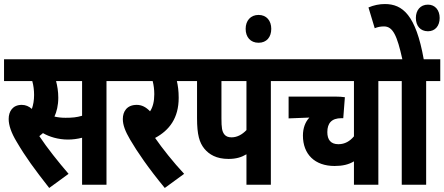

<svg xmlns="http://www.w3.org/2000/svg" viewBox="-20 -916 2203 952"><path d="M508 -514H578V-622H0V-514H140C146 -493 149 -469 149 -445C149 -419 145 -396 138 -376C123 -389 107 -396 88 -396C43 -396 23 -364 23 -326C23 -295 36 -257 62 -214C109 -134 150 -79 224 16L320 -54C271 -111 214 -182 175 -241C181 -246 187 -251 193 -256C224 -238 268 -224 317 -224C340 -224 363 -227 387 -233V0H508ZM305 -332C285 -332 267 -334 250 -338C261 -362 269 -393 269 -432C269 -463 264 -491 258 -514H387V-342C360 -334 338 -332 305 -332Z M893 -54C839 -112 785 -180 749 -232C820 -270 866 -331 866 -431C866 -466 862 -493 857 -514H920V-622H566V-514H737C742 -495 745 -472 745 -449C745 -413 738 -385 724 -364C704 -385 683 -396 658 -396C609 -396 589 -363 589 -326C589 -296 601 -265 625 -224C660 -164 716 -82 797 16Z M1323 -514H1393V-622H908V-514H957V-330C957 -247 969 -209 993 -179C1017 -150 1053 -128 1113 -128C1150 -128 1177 -136 1202 -151V0H1323ZM1202 -514V-271C1181 -249 1156 -235 1128 -235C1111 -235 1100 -240 1092 -250C1081 -265 1078 -282 1078 -330V-514Z M1198 -773C1198 -732 1222 -704 1262 -704C1302 -704 1325 -732 1325 -773C1325 -813 1302 -842 1262 -842C1222 -842 1198 -813 1198 -773Z M1926 -514V-622H1381V-514H1735V-240C1715 -216 1690 -201 1658 -201C1620 -201 1603 -223 1603 -261C1603 -305 1624 -330 1673 -330H1682L1690 -434C1677 -436 1660 -437 1646 -437H1411V-329L1514 -333C1494 -312 1482 -281 1482 -244C1482 -151 1541 -93 1639 -93C1678 -93 1709 -100 1735 -116V0H1856V-514Z M2093 -514H2163V-622H2081C2042 -842 1976 -896 1888 -896C1861 -896 1832 -890 1807 -879L1838 -776C1852 -782 1867 -785 1884 -785C1928 -785 1949 -740 1975 -622H1914V-514H1972V0H2093ZM2042 -827C2042 -788 2064 -761 2102 -761C2138 -761 2160 -788 2160 -827C2160 -865 2138 -893 2102 -893C2064 -893 2042 -865 2042 -827Z"/></svg>

Font: Noto Sans ExtraCondensed
Style: Bold Italic
Weight: 700
Width: 2
Italic angle: -12°
Designer: Monotype Design Team
Foundry: Monotype Imaging Inc.
Version: Version 2.013